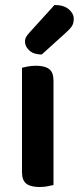

<svg xmlns="http://www.w3.org/2000/svg" viewBox="-20 -740 315 768"><path d="M138 8Q102 8 85 -5.5Q68 -19 68 -51V-469Q76 -471 91 -474Q106 -477 124 -477Q160 -477 177 -463.5Q194 -450 194 -418V0Q186 2 171 5Q156 8 138 8ZM198 -720Q235 -720 255 -703Q275 -686 275 -665Q275 -646 267 -634.5Q259 -623 240 -606L147 -522Q115 -522 97.5 -538Q80 -554 80 -573Q80 -584 84.5 -592Q89 -600 99 -611Z"/></svg>

Font: Baloo Da 2 SemiBold
Style: Regular
Weight: 600
Designer: Noopur Datye, Sulekha Rajkumar and Ek Type
Foundry: Ek Type
Version: Version 1.640;hotconv 1.0.111;makeotfexe 2.5.65597; ttfautoh